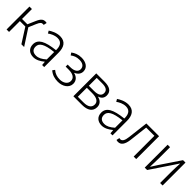

<svg xmlns="http://www.w3.org/2000/svg" viewBox="336 -1851 3168 3168"><g transform="rotate(45 1920.0 -267.0)"><path d="M100 0H158V-253H285L446 0H510L328 -280L382 -406C412 -479 434 -488 463 -488C471 -488 474 -488 480 -486L492 -542C486 -545 475 -547 465 -547C416 -547 381 -531 339 -432L283 -303H158V-534H100Z M735 13C804 13 867 -24 920 -68H924L930 0H978V-338C978 -456 933 -547 805 -547C719 -547 645 -505 605 -478L630 -435C668 -462 728 -496 798 -496C899 -496 921 -414 919 -335C685 -309 580 -252 580 -135C580 -35 649 13 735 13ZM747 -37C687 -37 638 -64 638 -138C638 -219 709 -269 919 -292V-119C857 -65 806 -37 747 -37Z M1308 13C1420 13 1513 -50 1513 -145C1513 -223 1460 -265 1398 -280V-285C1454 -308 1488 -351 1488 -407C1488 -500 1405 -547 1307 -547C1227 -547 1171 -521 1124 -486L1151 -445C1195 -477 1236 -497 1305 -497C1377 -497 1430 -467 1430 -402C1430 -342 1380 -303 1278 -303H1223V-256H1292C1394 -256 1453 -220 1453 -149C1453 -79 1386 -36 1305 -36C1243 -36 1189 -51 1138 -95L1109 -56C1169 -5 1234 13 1308 13Z M1659 0H1861C1985 0 2065 -48 2065 -152C2065 -231 2011 -268 1953 -281V-285C2004 -301 2041 -336 2041 -400C2041 -494 1969 -534 1853 -534H1659ZM1717 -303V-487H1844C1941 -487 1982 -455 1982 -396C1982 -339 1941 -303 1836 -303ZM1717 -46V-256H1842C1949 -256 2006 -220 2006 -155C2006 -84 1954 -46 1850 -46Z M2329 13C2398 13 2461 -24 2514 -68H2518L2524 0H2572V-338C2572 -456 2527 -547 2399 -547C2313 -547 2239 -505 2199 -478L2224 -435C2262 -462 2322 -496 2392 -496C2493 -496 2515 -414 2513 -335C2279 -309 2174 -252 2174 -135C2174 -35 2243 13 2329 13ZM2341 -37C2281 -37 2232 -64 2232 -138C2232 -219 2303 -269 2513 -292V-119C2451 -65 2400 -37 2341 -37Z M2713 13C2780 13 2822 -43 2836 -161C2850 -269 2862 -376 2874 -484H3066V0H3125V-534H2828C2814 -413 2799 -294 2785 -174C2775 -85 2749 -45 2707 -45C2698 -45 2691 -47 2684 -49L2672 6C2684 11 2695 13 2713 13Z M3324 0H3380L3610 -342C3632 -375 3664 -424 3686 -457H3690C3687 -387 3683 -315 3683 -256V0H3741V-534H3684L3454 -192C3433 -159 3401 -110 3380 -76H3375C3378 -147 3381 -219 3381 -277V-534H3324Z"/></g></svg>

Font: GenYoGothic2 TW L
Style: Regular
Weight: 300
Version: Version 2.100;PS 2.1;hotconv 16.6.51;makeotf.lib2.5.65220 DE